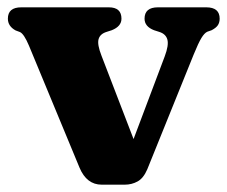

<svg xmlns="http://www.w3.org/2000/svg" viewBox="-20 -498 620 524"><path d="M320.5 6H257.5Q216.5 6 197 -40.5L59 -373.5Q45.5 -405.5 34.5 -410.5L22.5 -415Q1.5 -426.5 1.5 -447Q1.5 -478 38 -478H277Q311.5 -478 311.5 -447Q311.5 -426 285 -415.5L271 -411Q253 -405.5 249 -391Q245 -376.5 257 -346L344.5 -118.5L429.5 -344Q441 -374.5 436.8 -390Q432.5 -405.5 414.5 -411L400.5 -415.5Q374.5 -425.5 374.5 -447Q374.5 -478 411 -478H543Q579.5 -478 579.5 -447Q579.5 -437 574.8 -429.5Q570 -422 557.5 -415.5L546 -411.5Q538 -408 529.8 -394.5Q521.5 -381 508.5 -349L382 -36Q371.5 -11.5 355.5 -2.8Q339.5 6 320.5 6Z"/></svg>

Font: Fraunces 9pt Soft
Style: Bold
Weight: 700
Version: Version 1.000;[b76b70a41]